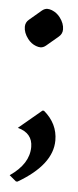

<svg xmlns="http://www.w3.org/2000/svg" viewBox="-45 -456 248 607"><g transform="rotate(5 78.5 -153.0)"><path d="M93.3 -107.4H98.1Q142.1 -70.3 142.1 -17.1Q142.1 60.1 34.2 123H29.3L7.8 105Q67.9 64 67.9 10.3Q67.9 -33.7 20.5 -46.4ZM81.1 -429.2Q87.4 -429.2 95.2 -426.3Q111.3 -419.9 121.6 -406.2Q135.7 -387.7 135.7 -368.7Q135.7 -354.5 124.5 -345.2L86.4 -313Q78.1 -306.2 69.3 -306.2Q63 -306.2 55.2 -309.1Q39.6 -314.9 28.8 -329.1Q14.6 -347.7 14.6 -366.7Q14.6 -380.9 25.9 -390.1L64 -422.4Q72.3 -429.2 81.1 -429.2Z"/></g></svg>

Font: Gothica
Style: Book
Weight: 400
Designer: Wojciech Kalinowski "wmk69" (wmk69@o2.pl)
Foundry: Wojciech Kalinowski "wmk69" (wmk69@o2.pl)
Version: Version 2.1.0; 2021-05-14